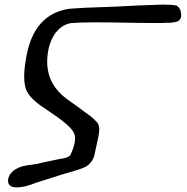

<svg xmlns="http://www.w3.org/2000/svg" viewBox="-20 -700 813 834"><path d="M282 -662Q345 -667 408.5 -668.5Q472 -670 575 -676Q675 -680 687 -680Q724 -680 746 -676Q755 -672 763 -658Q765 -652 766 -646Q767 -640 767 -635Q767 -632 767 -628Q764 -613 749 -606Q744 -605 737 -603.5Q730 -602 719 -601Q712 -601 701 -601Q692 -601 677 -600Q671 -600 656 -600Q641 -600 550 -601Q462 -603 400 -603Q327 -603 292 -600Q252 -596 221 -557Q199 -526 191 -488Q185 -459 185 -432Q185 -330 276 -266Q289 -256 308 -243Q327 -230 350 -212Q374 -196 386.5 -184Q399 -172 404 -166Q411 -155 411 -137Q411 -123 407 -105L391 -30Q384 2 359 20Q347 31 256 56Q153 88 136 94Q87 114 54 114Q15 114 15 86Q15 83 15 80Q21 43 69 25Q90 18 141 12Q164 6 189 1Q214 -4 242 -10Q273 -13 285 -25Q300 -56 305 -84Q306 -91 306 -97Q306 -114 300 -124Q288 -154 182 -224Q122 -262 101 -296Q85 -320 85 -367Q85 -405 95 -457Q129 -640 282 -662Z"/></svg>

Font: New Athena Unicode
Style: Italic
Weight: 400
Designer: J. Rusten 1997; rev. by R. Hancock 2001, 2002, rev. by D. Mastronarde 2002-2019
Foundry: Society for Classical Studies (formerly American Philological Association)
Version: Version 5.008